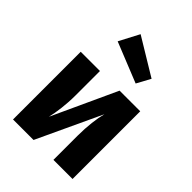

<svg xmlns="http://www.w3.org/2000/svg" viewBox="-237 -950 1065 1065"><g transform="rotate(45 295.5 -417.5)"><path d="M166 -717 402 -622 446 -703 228 -835ZM529 -531H367L192 -151C203 -195 213 -268 213 -339V-531H62V0H223L400 -379C388 -334 379 -264 379 -189V0H529Z"/></g></svg>

Font: Fira Sans
Style: Bold
Weight: 700
Designer: Carrois Corporate & Edenspiekermann AG
Foundry: Carrois Corporate GbR & Edenspiekermann AG
Version: Version 4.203